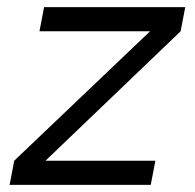

<svg xmlns="http://www.w3.org/2000/svg" viewBox="-20 -520 548 540"><path d="M7 0H404L417 -68H108L488 -432L501 -500H104L91 -432H402L20 -68Z"/></svg>

Font: Uncut Sans
Style: Italic
Weight: 400
Italic angle: -11°
Designer: Kasper Nordkvist
Foundry: UNCUT.wtf
Version: Version 1.304;Glyphs 3.2 (3246)